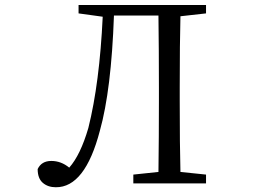

<svg xmlns="http://www.w3.org/2000/svg" viewBox="-20 -749 1040 784"><path d="M133.8 -58.6Q149.4 -91.8 189.5 -91.8Q229.5 -91.8 262.7 -64.5Q308.6 -116.2 340.8 -226.6Q386.7 -410.2 399.4 -680.7L300.8 -694.3V-728.5H821.3V-694.3L716.8 -682.6Q713.9 -574.2 713.9 -391.6V-336.9Q713.9 -153.3 716.8 -46.9L821.3 -36.1V0H524.4V-36.1L627 -46.9Q628.9 -190.4 628.9 -336.9V-391.6Q628.9 -542 627 -685.5H445.3Q434.6 -381.8 387.7 -214.8Q327.1 16.6 208 15.6Q175.8 15.6 154.8 -2.4Q133.8 -20.5 133.8 -58.6Z"/></svg>

Font: GenEi Koburi Mincho v6
Style: Regular
Weight: 400
Designer: o_tamon (Modified)
Foundry: o_tamon / Adobe Systems Incorporated
Version: Version 6.1